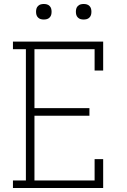

<svg xmlns="http://www.w3.org/2000/svg" viewBox="-20 -944 640 964"><path d="M45 0V-38H110V-697H45V-735H498V-590H455V-697H153V-401H429V-363H153V-38H455V-145H498V0ZM400 -846Q392 -846 384.5 -848Q377 -850 371 -856Q365 -862 363 -869.5Q361 -877 361 -885Q361 -893 363 -900.5Q365 -908 371 -914Q377 -920 384.5 -922Q392 -924 400 -924Q408 -924 415.5 -922Q423 -920 429 -914Q435 -908 437 -900.5Q439 -893 439 -885Q439 -877 437 -869.5Q435 -862 429 -856Q423 -850 415.5 -848Q408 -846 400 -846ZM200 -846Q192 -846 184.5 -848Q177 -850 171 -856Q165 -862 163 -869.5Q161 -877 161 -885Q161 -893 163 -900.5Q165 -908 171 -914Q177 -920 184.5 -922Q192 -924 200 -924Q208 -924 215.5 -922Q223 -920 229 -914Q235 -908 237 -900.5Q239 -893 239 -885Q239 -877 237 -869.5Q235 -862 229 -856Q223 -850 215.5 -848Q208 -846 200 -846Z"/></svg>

Font: Iosevka Slab XLtEx
Style: Regular
Weight: 200
Width: 7
Monospace: yes
Designer: Belleve Invis
Foundry: Belleve Invis
Version: Version 11.1.0; ttfautohint (v1.8.3)